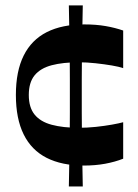

<svg xmlns="http://www.w3.org/2000/svg" viewBox="-20 -593 502 700"><path d="M285.7 10.6Q205.6 10.6 150.1 -17.5Q94.6 -45.7 66.3 -103Q37.9 -160.4 37.9 -246.7Q37.9 -333.4 66.4 -390.5Q94.9 -447.7 150.6 -475.9Q206.3 -504 287.4 -504Q330.1 -504 364.8 -498Q399.5 -492 429.1 -481.7V-344.6Q415.1 -349.6 387.8 -354.3Q360.4 -358.9 328.5 -362.4Q296.7 -365.9 267 -365.9Q209.6 -365.9 168.6 -355.2Q127.6 -344.4 106.3 -318.5Q85 -292.5 85 -246.7Q85 -201.2 106.3 -175.1Q127.6 -149 168.6 -138.1Q209.6 -127.1 267 -127.1Q297.7 -127.1 329.4 -130.4Q361.1 -133.8 388 -138.6Q414.8 -143.4 429.1 -147.4V-14.4Q399.5 -2.7 363.3 4Q327.1 10.6 285.7 10.6ZM231 86.7Q232 42.1 232.5 5.5Q233 -31.2 233.5 -63.2Q234 -95.2 234.4 -124.4Q234.7 -153.6 234.7 -183Q234.7 -212.3 234.7 -243.3Q234.7 -274.3 234.7 -303.7Q234.7 -333.1 234.4 -362.3Q234 -391.5 233.5 -423.5Q233 -455.5 232.5 -492.2Q232 -528.8 231 -573.4H281.8Q280.8 -528.8 280.3 -492.2Q279.8 -455.5 279.3 -423.5Q278.8 -391.5 278.5 -362.3Q278.1 -333.1 278.1 -304Q278.1 -275 278.1 -243.3Q278.1 -212.3 278.1 -183Q278.1 -153.6 278.5 -124.4Q278.8 -95.2 279.3 -63.2Q279.8 -31.2 280.3 5.5Q280.8 42.1 281.8 86.7Z"/></svg>

Font: Ojuju ExtraLight
Style: Regular
Weight: 200
Designer: Chisaokwu Joboson, Mirko Velimirovic
Foundry: Udi Foundry
Version: Version 1.000